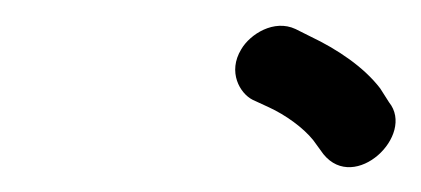

<svg xmlns="http://www.w3.org/2000/svg" viewBox="-20 -712 333 152"><path d="M288 -631 281 -642C268 -659 247 -673 226 -683L214 -689C197 -697 178 -685 171 -673C160 -655 170 -638 180 -633L193 -627C206 -621 220 -611 228 -601L236 -590C261 -559 309 -605 288 -631Z"/></svg>

Font: Blanket
Style: Obl
Weight: 400
Foundry: Cannot Into Space Fonts
Version: Version 0.9